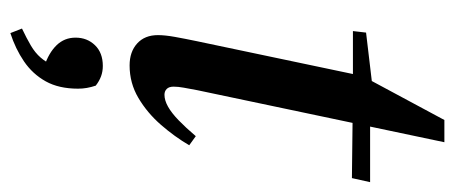

<svg xmlns="http://www.w3.org/2000/svg" viewBox="-280 -370 899 380"><g transform="rotate(90 170.0 -179.5)"><path d="M41 -428 44 -454 162 -468V-462H340L332 -426L159 -428H155ZM109 14Q82 14 65.5 -1Q49 -16 49 -42Q49 -56 52.5 -75.5Q56 -95 61 -119L130 -447L217 -609H261L158 -120Q155 -104 153 -93Q151 -82 151 -73Q151 -64 155.5 -59.5Q160 -55 167 -55Q178 -55 190.5 -62Q203 -69 217.5 -83Q232 -97 249 -117L267 -104Q250 -75 226.5 -48Q203 -21 173.5 -3.5Q144 14 109 14ZM155 116Q155 154 140.5 180Q126 206 101 223Q76 240 45 250L36 227Q55 218 69.5 209.5Q84 201 93.5 190Q103 179 109 165L111 183Q84 174 69 158.5Q54 143 54 121Q54 98 69 82.5Q84 67 110 67Q121 67 130.5 70.5Q140 74 149 81Q152 90 153.5 98.5Q155 107 155 116Z"/></g></svg>

Font: Source Serif 4 48pt SemiBold
Style: Italic
Weight: 600
Italic angle: -12°
Designer: Frank Grießhammer
Foundry: Adobe Systems Incorporated
Version: Version 4.004;hotconv 1.0.116;makeotfexe 2.5.65601